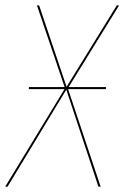

<svg xmlns="http://www.w3.org/2000/svg" viewBox="-41 -701 468 721"><path d="M406.2 -680.7 216.8 -374H357.4L356.4 -366.2H214.8L336.9 0H328.6L208 -364.3L-12.7 0H-21.5L201.2 -366.2H66.9L67.9 -374H201.7L97.7 -680.7H106L209 -375L397.5 -680.7Z"/></svg>

Font: Fira Sans Compressed Eight
Style: Italic
Weight: 100
Width: 3
Italic angle: -8°
Designer: Carrois Corporate & Edenspiekermann AG
Foundry: Carrois Corporate GbR & Edenspiekermann AG
Version: Version 4.203;PS 004.203;hotconv 1.0.88;makeotf.lib2.5.64775